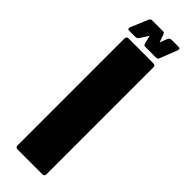

<svg xmlns="http://www.w3.org/2000/svg" viewBox="-267 -803 815 815"><g transform="rotate(45 140.0 -396.0)"><path d="M66 0Q53.5 0 53.5 -12.5V-654Q53.5 -666.5 66 -666.5H214.5Q227 -666.5 227 -654V-12.5Q227 0 214.5 0ZM43.5 -691.5Q32.5 -691.5 37 -705L69.5 -783Q75 -791.5 79.5 -791.5H149.5Q155 -791.5 158 -783L171 -747.5L184.5 -783Q188.5 -791.5 202 -791.5H242Q253 -791.5 248.5 -777.5L218 -700Q215 -691.5 208 -691.5H138.5Q133.5 -691.5 130.5 -700L121 -738L97 -700Q92 -691.5 79.5 -691.5Z"/></g></svg>

Font: Jaro 24pt
Style: Regular
Weight: 400
Designer: Agyei Archer, Celine Hurka, Mirko Velimirović
Version: Version 1.000